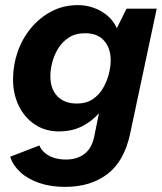

<svg xmlns="http://www.w3.org/2000/svg" viewBox="-20 -530 635 751"><path d="M235 201Q178 201 133 185.5Q88 170 59 143Q30 116 20 83L134 39Q141 56 156 68.5Q171 81 192 87.5Q213 94 238 94Q282 94 311 71.5Q340 49 349 2L367 -87Q340 -56 301 -36Q262 -16 210 -16Q157 -16 116.5 -43Q76 -70 53.5 -116Q31 -162 31 -220Q31 -275 49 -327Q67 -379 101 -420Q135 -461 181.5 -485.5Q228 -510 285 -510Q317 -510 346.5 -499.5Q376 -489 399.5 -469.5Q423 -450 437 -420L475 -496H593L489 -7Q466 101 400 151Q334 201 235 201ZM281 -125Q317 -125 342 -141.5Q367 -158 382.5 -184.5Q398 -211 405.5 -240Q413 -269 413 -294Q413 -341 387.5 -370.5Q362 -400 313 -400Q275 -400 249 -383Q223 -366 207 -339.5Q191 -313 184 -284.5Q177 -256 177 -232Q177 -182 204.5 -153.5Q232 -125 281 -125Z"/></svg>

Font: Atkinson Hyperlegible Next
Style: Bold Italic
Weight: 700
Italic angle: -12°
Designer: Elliott Scott, Megan Eiswerth, Linus Boman, Theodore Petrosky, Letters from Sweden
Foundry: Applied Design Works, Letters from Sweden
Version: Version 2.001